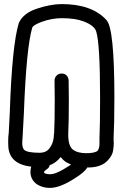

<svg xmlns="http://www.w3.org/2000/svg" viewBox="-20 -820 600 940"><path d="M282 -731Q234 -731 184 -713Q142 -697 138 -685Q109 -588 97 -268L91 -156Q89 -133 89 -115Q90 -97 97 -88Q110 -72 176 -72Q205 -73 219 -90Q244 -119 244 -165L245 -166Q248 -224 248 -330Q248 -380 247 -425Q247 -439 256.5 -449.5Q266 -460 283 -460Q296 -460 305.5 -451Q315 -442 316 -427Q317 -380 317 -330Q317 -225 314 -162Q314 -105 337 -87.5Q360 -70 403 -70Q444 -70 458 -82Q467 -94 467 -117V-142Q470 -210 470 -338Q470 -606 451 -666Q442 -695 390 -715Q349 -731 282 -731ZM133 -4Q29 -16 21 -98L20 -125Q20 -152 23 -172L28 -271Q39 -599 72 -707Q93 -755 160.5 -777.5Q228 -800 282 -800Q430 -800 501 -722Q540 -683 540 -342Q540 -218 536 -140L537 -118Q537 -104 533.5 -81.5Q530 -59 507 -34Q475 0 411 0H407Q396 22 346 53Q274 100 224 100Q189 100 162 83Q130 61 129 23Q129 7 133 -4ZM328 -14Q315 -20 302 -27Q288 -37 277 -51Q255 -23 223 -11Q221 1 210 8Q195 18 195 24L196 25Q197 27 199 28Q207 33 227 33Q249 33 289 10Q313 -4 328 -14Z"/></svg>

Font: Bubblez Graffiti
Style: Regular
Weight: 400
Designer: GGBotNet
Foundry: GGBotNet
Version: 1.00